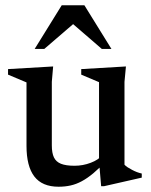

<svg xmlns="http://www.w3.org/2000/svg" viewBox="-20 -697 574 728"><path d="M176.5 -145.5Q176.5 -117 184.5 -100.2Q192.5 -83.5 211.2 -76Q230 -68.5 262.5 -68.5Q294.5 -68.5 324 -79.8Q353.5 -91 367.5 -108.5L385 -89Q357 -59.5 334 -40.2Q311 -21 290 -9.8Q269 1.5 247.8 6.2Q226.5 11 202 11Q140 11 110.2 -27.8Q80.5 -66.5 80.5 -144V-384.5L10.5 -414V-435L181.5 -445L176.5 -387ZM363.5 9 355.5 -85V-385.5L288 -414V-435L457.5 -445L452 -386.5V-72.5Q456.5 -67.5 464.2 -62.5Q472 -57.5 481 -52.8Q490 -48 499.2 -44.5Q508.5 -41 517.5 -39V-23.5L374.5 9ZM111.5 -511.5 214 -677H300L402.5 -511.5H366L244.5 -616.5H270L148 -511.5Z"/></svg>

Font: Newsreader 24pt Medium
Style: Regular
Weight: 500
Designer: Hugues Gentile
Foundry: Production Type
Version: Version 1.003